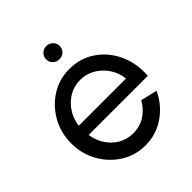

<svg xmlns="http://www.w3.org/2000/svg" viewBox="-189 -797 937 937"><g transform="rotate(-45 279.5 -329.0)"><path d="M280 13Q211 13 154.2 -22.5Q97.5 -58 63.8 -117.8Q30 -177.5 30 -250Q30 -323 63.8 -383Q97.5 -443 154.2 -478.5Q211 -514 280 -514Q355 -514 413.2 -474.5Q471.5 -435 502.5 -368Q533.5 -301 527.5 -219.5H119.5Q128.5 -156 172.8 -113.8Q217 -71.5 280 -71Q325 -71 361.5 -94Q398 -117 420.5 -158L506 -138Q476 -71.5 415.5 -29.2Q355 13 280 13ZM117 -285.5H443Q438.5 -327.5 415.8 -362.2Q393 -397 357.5 -418Q322 -439 280 -439Q237.5 -439 202.8 -418.5Q168 -398 145.2 -363.2Q122.5 -328.5 117 -285.5ZM280 -581.5Q260.5 -581.5 247 -594.2Q233.5 -607 233.5 -627Q233.5 -646.5 247 -659.5Q260.5 -672.5 280 -672.5Q299.5 -672.5 313 -659.5Q326.5 -646.5 326.5 -627Q326.5 -607 313.2 -594.2Q300 -581.5 280 -581.5Z"/></g></svg>

Font: Urbanist Medium
Style: Regular
Weight: 500
Designer: Corey Hu
Foundry: Corey Hu
Version: Version 1.321; ttfautohint (v1.8.4.7-5d5b)